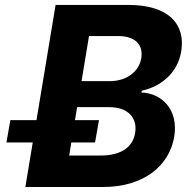

<svg xmlns="http://www.w3.org/2000/svg" viewBox="-20 -747 764 767"><path d="M81.3 0H392C555.4 0 656.6 -85.6 676.1 -201C693.5 -308.2 627.5 -374.3 545.1 -377.5L546.5 -384.6C623.9 -401.6 689.3 -455.6 703.8 -540.8C722.3 -649.9 653.8 -727.3 493.3 -727.3H202.1L125.7 -267H21.3L5.7 -177.9H110.8ZM256.4 -125.7 264.9 -177.9H359.7L375.4 -267H279.5L288 -318.9H416.5C491.5 -318.9 529.5 -276.3 519.9 -216.3C511 -161.6 467 -125.7 381.7 -125.7ZM305.8 -422.9 335.6 -603H452.1C519.9 -603 552.9 -568.2 544.4 -515.3C535.5 -458.1 482.2 -422.9 419.7 -422.9Z"/></svg>

Font: Margiela Sans
Style: Bold Italic
Weight: 700
Italic angle: -9.39999°
Designer: Stefan Endress, Andreas Faust
Version: Version 1.100;FEAKit 1.0